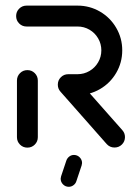

<svg xmlns="http://www.w3.org/2000/svg" viewBox="-20 -539 504 701"><path d="M80 0Q64.1 0 53 -11.1Q41.9 -22.2 41.9 -38.1V-244.8Q41.9 -260.7 53 -271.9Q64.1 -283 80 -283Q95.9 -283 107 -271.9Q118.1 -260.7 118.1 -244.8V-38.1Q118.1 -22.2 107 -11.1Q95.9 0 80 0ZM436.3 -38.5Q436.3 -22.6 425.2 -11.5Q414.1 -0.4 398.1 -0.4Q381.1 -0.4 369.6 -13L200.7 -204.4Q191.1 -215.2 191.1 -229.6Q191.1 -245.6 202.2 -256.7Q213.3 -267.8 229.3 -267.8Q246.7 -267.8 257.8 -254.8L426.7 -63.7Q436.3 -53 436.3 -38.5ZM191.1 -230Q191.1 -245.9 202.2 -257Q213.3 -268.1 229.3 -268.1H263Q286.7 -268.1 306.7 -279.8Q326.7 -291.5 338.3 -311.5Q350 -331.5 350 -355.2Q350 -378.9 338.3 -398.9Q326.7 -418.9 306.7 -430.6Q286.7 -442.2 263 -442.2H77Q61.1 -442.2 50 -453.3Q38.9 -464.4 38.9 -480.4Q38.9 -496.3 50 -507.4Q61.1 -518.5 77 -518.5H263Q307.4 -518.5 345 -496.7Q382.6 -474.8 404.4 -437.2Q426.3 -399.6 426.3 -355.2Q426.3 -310.7 404.4 -273.1Q382.6 -235.6 345 -213.7Q307.4 -191.9 263 -191.9H229.3Q213.3 -191.9 202.2 -203Q191.1 -214.1 191.1 -230ZM201.5 113.3Q201.5 110.7 203 104.8L222.2 47.4Q225.2 38.5 232.8 32.6Q240.4 26.7 250 26.7Q262.2 26.7 270.9 35.4Q279.6 44.1 279.6 56.3Q279.6 58.9 278.1 64.8L258.9 122.2Q256.3 131.1 248.5 137Q240.7 143 231.1 143Q218.9 143 210.2 134.3Q201.5 125.6 201.5 113.3Z"/></svg>

Font: 26F Galaxy Sans
Style: Bold
Weight: 700
Designer: C₂₉H₂₅N₃O₅
Version: Version 1.100